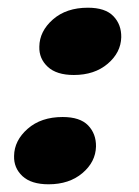

<svg xmlns="http://www.w3.org/2000/svg" viewBox="-20 -468 360 498"><path d="M106 10Q61 10 38.2 -11.2Q15.5 -32.5 16.5 -63.5Q17 -103.5 51.8 -134Q86.5 -164.5 142.5 -164.5Q187.5 -164.5 208.5 -142.8Q229.5 -121 229 -88Q228 -48 193.8 -19Q159.5 10 106 10ZM171.5 -273.5Q126.5 -273.5 103.8 -294.8Q81 -316 82 -347Q82.5 -387 117.2 -417.5Q152 -448 208 -448Q253 -448 274 -426.2Q295 -404.5 294.5 -371.5Q293.5 -331.5 259.2 -302.5Q225 -273.5 171.5 -273.5Z"/></svg>

Font: Fraunces 72pt S100
Style: Bold Italic
Weight: 700
Italic angle: -16°
Version: Version 1.000; ttfautohint (v1.8.3)